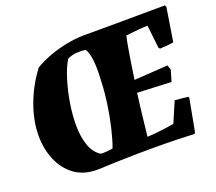

<svg xmlns="http://www.w3.org/2000/svg" viewBox="-114 -814 1095 975"><g transform="rotate(-20 434.0 -326.5)"><path d="M256 7Q182 7 133 -29.5Q84 -66 59 -126Q34 -186 34 -256Q34 -337 66 -423.5Q98 -510 154 -583Q192 -606 238 -622.5Q284 -639 331 -648Q378 -657 419 -658Q459 -658 518.5 -658Q578 -658 643 -658.5Q708 -659 766 -659.5Q824 -660 863 -660L868 -651L839 -469Q821 -466 803 -464.5Q785 -463 765 -462L759 -469L745 -593Q726 -593 701.5 -591Q677 -589 656 -586.5Q635 -584 627 -583Q622 -563 615.5 -526Q609 -489 602 -444.5Q595 -400 589 -357L771 -369L780 -344L762 -283Q717 -285 671.5 -287Q626 -289 579 -291Q571 -233 564.5 -174.5Q558 -116 552 -63Q594 -65 635.5 -70.5Q677 -76 698 -80L745 -190Q763 -189 781 -187Q799 -185 817 -183L819 -175L787 -4L782 5Q747 3 688 1.5Q629 0 565 0Q521 0 474 0.5Q427 1 384 2.5Q341 4 310 5Q294 6 280.5 6.5Q267 7 256 7ZM300 -63Q308 -63 316 -63Q324 -63 333 -64Q342 -65 350.5 -66Q359 -67 365 -68Q379 -105 393 -163Q407 -221 416.5 -287Q426 -353 428 -414Q432 -477 427 -521Q422 -565 408 -585Q396 -587 383.5 -587.5Q371 -588 358 -587Q345 -586 331.5 -582Q318 -578 309 -573Q287 -537 269.5 -481Q252 -425 241.5 -362.5Q231 -300 231 -242Q231 -182 247 -134Q263 -86 300 -63Z"/></g></svg>

Font: Albura ExtraBold
Style: Italic
Weight: 758
Italic angle: -7°
Designer: Mercedes Jáuregui
Foundry: Omnibus-Type Team
Version: Version 1.000; ttfautohint (v1.8.3)